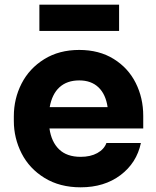

<svg xmlns="http://www.w3.org/2000/svg" viewBox="-20 -780 664 819"><path d="M39 -264V-284Q39 -359 72 -423.5Q105 -488 168.5 -527.5Q232 -567 318 -567Q403 -567 465 -528.5Q527 -490 559 -426Q591 -362 591 -286V-232H191Q199 -175 232 -143Q265 -111 324 -111Q366 -111 395 -127Q424 -143 434 -170H581Q563 -85 494 -33Q425 19 324 19Q235 19 170 -21Q105 -61 72 -126Q39 -191 39 -264ZM439 -323Q431 -378 400 -407.5Q369 -437 318 -437Q266 -437 234 -408Q202 -379 192 -323ZM148 -760H488V-648H148Z"/></svg>

Font: Sora-SIA
Style: Bold
Weight: 700
Designer: Jonathan Barnbrook, Julián Moncada
Foundry: Barnbrook Fonts
Version: Version 2.000